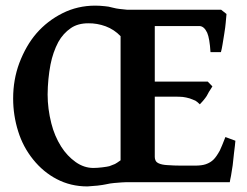

<svg xmlns="http://www.w3.org/2000/svg" viewBox="-20 -650 882 685"><path d="M313 -50.8Q327.1 -50.8 345 -53Q362.8 -55.2 370.1 -57.1Q378.9 -60.1 390.1 -64.9Q396 -67.9 410.2 -78.1V-521Q387.2 -544.9 356.9 -556.2Q326.2 -567.4 294.9 -566.9Q257.8 -566.9 232.9 -549.8Q205.1 -530.8 188 -500Q168.9 -463.9 160.2 -419.9Q150.4 -368.2 149.9 -313Q149.9 -262.2 163.1 -210Q174.3 -165 198.2 -127Q219.2 -93.8 250 -71.8Q279.8 -50.8 313 -50.8ZM819.8 -147.9Q818.8 -133.8 814.9 -104Q814 -97.2 812.5 -82Q811 -66.9 810.1 -60.1Q807.1 -41 804.2 -22.9Q803.2 -18.1 801.5 -10Q799.8 -2 799.8 0H430.2Q420.4 0 387.2 2.9Q374 3.9 356.9 7.8Q348.1 9.8 328.1 12.2Q298.3 15.1 292 15.1Q231.9 15.1 182.1 -11.2Q134.3 -36.1 98.1 -81.1Q62 -126 44.9 -181.2Q26.9 -238.3 26.9 -298.8Q26.9 -365.7 48.8 -424.8Q72.8 -487.8 109.9 -530.8Q148.9 -575.7 202.9 -602.8Q256.8 -629.9 319.8 -629.9Q335.9 -629.9 354 -627.9Q367.2 -627 380.9 -623Q396 -619.1 405.8 -618.2Q429.7 -615.2 434.1 -615.2H769L788.1 -600.1Q787.1 -588.9 785.2 -567.9Q784.2 -554.7 780 -528.8Q775.9 -502.9 773.9 -491.2Q771 -473.1 768.1 -463.9H731Q728 -512.7 719.2 -533.2Q708 -557.1 690.9 -557.1H532.2V-358.9H721.2L737.8 -341.8Q733.9 -335 728 -326.2Q725.1 -322.3 722.7 -317.1Q720.2 -312 717 -306.9Q713.9 -301.8 704.1 -290Q696.3 -281.2 692.9 -277.8Q683.1 -287.6 676.8 -291Q665.5 -295.9 657.2 -298.8Q644 -302.7 631.8 -304.2Q622.1 -305.2 596.2 -305.2H532.2V-89.8Q532.2 -83 535.2 -76.9Q538.1 -70.8 546.9 -66.9Q558.1 -62 576.2 -61Q602.1 -59.1 627 -59.1H674.8Q699.7 -59.1 713.9 -64Q731 -69.8 742.2 -81.1Q752 -90.8 764.2 -112.8Q771 -127 784.2 -161.1Z"/></svg>

Font: Gentium Basic
Style: Bold
Weight: 700
Designer: J. Victor Gaultney and Annie Olsen
Foundry: SIL International
Version: Version 1.100